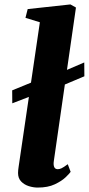

<svg xmlns="http://www.w3.org/2000/svg" viewBox="-20 -837 401 867"><path d="M35.5 -370.5 35 -429 145 -474 205.5 -488.5 360.5 -555 361 -492.5 203 -426 140.5 -411ZM223 -109.5Q220.5 -92.5 224.8 -82.8Q229 -73 241 -73Q248.5 -73 257.5 -77Q266.5 -81 286 -95.5L299 -61Q293.5 -53 276 -36.2Q258.5 -19.5 227.5 -4.8Q196.5 10 150 10Q130.5 10 110 3.5Q89.5 -3 75.5 -17.5Q61.5 -32 61.5 -56Q61.5 -62 62.2 -69.2Q63 -76.5 64 -83.2Q65 -90 65.5 -93.5L160 -736.5L95 -756.5L105 -796L298 -817L323 -803Z"/></svg>

Font: Merriweather 20pt Black
Style: Italic
Weight: 900
Italic angle: -7.8°
Version: Version 2.101